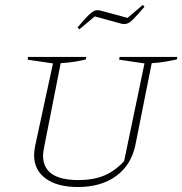

<svg xmlns="http://www.w3.org/2000/svg" viewBox="-20 -745 733 772"><path d="M293 7Q211 7 164 -27Q117 -61 117 -122Q117 -134 121 -157L193 -490L91 -505L93 -516H327L325 -506Q306 -501 281 -497Q256 -493 224 -491L158 -156Q156 -144 154.5 -135.5Q153 -127 153 -120Q153 -21 295 -21Q355 -21 398.5 -39Q442 -57 479 -97L561 -490L459 -505L461 -516H693L691 -506Q673 -502 647.5 -497.5Q622 -493 590 -491L525 -165Q509 -83 448 -38Q387 7 293 7ZM299 -627 292 -635Q324 -673 340 -687.5Q356 -702 365.5 -703.5Q375 -705 386 -702L493 -673L554 -725L561 -718Q532 -684 516.5 -668.5Q501 -653 490.5 -650Q480 -647 467 -650L361 -679Z"/></svg>

Font: Piazzolla SC Thin
Style: Italic
Weight: 100
Italic angle: -11.3°
Designer: Juan Pablo del Peral
Foundry: Huerta Tipografica
Version: Version 1.330